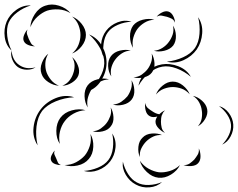

<svg xmlns="http://www.w3.org/2000/svg" viewBox="-73 -743 1050 847"><path d="M61 -623Q62 -652 80.5 -680.5Q99 -709 127 -718Q155 -728 187 -718Q219 -708 238 -685Q213 -700 185 -701.5Q157 -703 135 -696Q113 -688 92.5 -669.5Q72 -651 61 -623ZM-22 -520Q-47 -543 -52 -579Q-57 -615 -44 -647Q-31 -678 -1 -699.5Q29 -721 63 -719Q30 -709 3 -688.5Q-24 -668 -35 -643Q-45 -618 -41 -584Q-37 -550 -22 -520ZM245 -670Q269 -661 287.5 -637.5Q306 -614 306 -589Q306 -563 287.5 -539.5Q269 -516 245 -507Q265 -524 273.5 -546Q282 -568 282 -589Q282 -609 273.5 -631.5Q265 -654 245 -670ZM81 -539Q69 -538 53 -544Q37 -550 32 -562Q27 -573 33.5 -589Q40 -605 49 -613Q43 -602 46.5 -591.5Q50 -581 54 -571Q58 -562 63.5 -552.5Q69 -543 81 -539ZM320 -591Q357 -576 377.5 -539.5Q398 -503 397 -463Q396 -424 373.5 -388Q351 -352 314 -340Q345 -364 365.5 -398Q386 -432 387 -463Q388 -495 369 -529.5Q350 -564 320 -591ZM84 -446Q67 -435 45 -435.5Q23 -436 6 -447Q-10 -459 -18.5 -479.5Q-27 -500 -22 -520Q-18 -476 12 -456Q42 -435 84 -446ZM187 -365Q163 -366 140 -381Q117 -396 110 -418Q102 -440 112 -466Q122 -492 140 -506Q128 -486 127 -464.5Q126 -443 132 -425Q138 -408 151.5 -391Q165 -374 187 -365ZM245 -491Q261 -478 270.5 -454.5Q280 -431 273 -411Q266 -392 244.5 -378.5Q223 -365 202 -365Q222 -373 233.5 -388Q245 -403 250 -419Q256 -435 256 -454Q256 -473 245 -491ZM618 -669Q626 -680 641.5 -688Q657 -696 670 -692Q683 -688 691 -672.5Q699 -657 699 -643Q694 -656 683.5 -661Q673 -666 663 -669Q652 -672 640.5 -674Q629 -676 618 -669ZM801 -667Q822 -636 819 -596Q816 -556 795 -525Q773 -494 736.5 -477.5Q700 -461 663 -471Q701 -475 735 -490.5Q769 -506 787 -531Q804 -556 807 -593.5Q810 -631 801 -667ZM514 -532Q501 -553 500.5 -581.5Q500 -610 514 -630Q529 -649 557 -656Q585 -663 608 -656Q584 -655 564.5 -643Q545 -631 533 -615Q522 -600 515.5 -578Q509 -556 514 -532ZM386 -489Q370 -515 373 -548.5Q376 -582 395 -607Q414 -632 445.5 -644.5Q477 -657 507 -647Q476 -646 447 -633.5Q418 -621 403 -601Q388 -581 384 -550Q380 -519 386 -489ZM690 -630Q702 -612 703 -586Q704 -560 691 -542Q677 -525 651.5 -519Q626 -513 606 -519Q627 -521 644 -532Q661 -543 671 -557Q682 -571 688.5 -590Q695 -609 690 -630ZM418 -406Q405 -425 404 -451.5Q403 -478 417 -496Q431 -514 457 -520Q483 -526 504 -520Q482 -519 464.5 -507.5Q447 -496 436 -481Q425 -467 419 -447.5Q413 -428 418 -406ZM596 -507Q607 -489 608.5 -464.5Q610 -440 597 -423Q585 -407 560.5 -401.5Q536 -396 516 -402Q537 -403 552.5 -414Q568 -425 578 -438Q588 -451 594 -469Q600 -487 596 -507ZM314 -269Q301 -290 300 -318.5Q299 -347 314 -367Q329 -386 357 -393Q385 -400 408 -393Q384 -392 364.5 -380Q345 -368 333 -352Q322 -336 315.5 -314.5Q309 -293 314 -269ZM507 -389Q518 -372 519.5 -346.5Q521 -321 508 -304Q495 -287 470 -281Q445 -275 425 -282Q446 -283 462 -294Q478 -305 489 -318Q499 -332 505 -350.5Q511 -369 507 -389ZM93 -102Q70 -137 75 -181.5Q80 -226 106 -260Q131 -293 172.5 -310Q214 -327 254 -314Q212 -312 173 -296Q134 -280 113 -254Q93 -227 88 -185Q83 -143 93 -102ZM415 -269Q426 -252 427.5 -227Q429 -202 416 -186Q404 -169 379.5 -163.5Q355 -158 336 -164Q356 -165 371.5 -176Q387 -187 397 -200Q407 -213 413.5 -231Q420 -249 415 -269ZM191 -108Q175 -132 175.5 -166Q176 -200 193 -223Q211 -247 243.5 -256Q276 -265 304 -257Q275 -255 251 -241.5Q227 -228 213 -209Q198 -190 191.5 -163Q185 -136 191 -108ZM422 -154Q440 -127 436.5 -92Q433 -57 413 -31Q393 -5 360.5 7.5Q328 20 297 11Q329 9 359 -3.5Q389 -16 405 -37Q421 -58 425 -90Q429 -122 422 -154ZM326 -152Q340 -127 338.5 -95Q337 -63 319 -42Q301 -20 269.5 -13Q238 -6 212 -15Q240 -15 263 -27.5Q286 -40 301 -57Q315 -74 323 -99Q331 -124 326 -152ZM196 -15Q185 -14 171 -19Q157 -24 153 -34Q148 -44 154.5 -58Q161 -72 169 -79Q164 -69 167.5 -60.5Q171 -52 175 -44Q178 -36 182 -27Q186 -18 196 -15ZM538 -365Q544 -401 574.5 -427Q605 -453 641 -459Q677 -465 714 -450.5Q751 -436 769 -404Q741 -428 706.5 -441Q672 -454 643 -449Q613 -444 584.5 -420.5Q556 -397 538 -365ZM615 -326Q623 -348 644.5 -365.5Q666 -383 689 -383Q713 -383 734 -366Q755 -349 764 -327Q748 -345 728 -352Q708 -359 689 -359Q671 -359 650.5 -351.5Q630 -344 615 -326ZM778 -320Q799 -316 818 -299Q837 -282 841 -261Q845 -240 832 -218Q819 -196 800 -186Q814 -202 817 -221.5Q820 -241 817 -257Q815 -274 805.5 -291.5Q796 -309 778 -320ZM655 -157Q641 -162 627 -176.5Q613 -191 613 -206Q613 -217 621 -229Q600 -223 587 -231Q574 -238 569.5 -256Q565 -274 568 -289Q570 -274 579.5 -266Q589 -258 599 -252Q606 -247 614 -243.5Q622 -240 630 -239Q642 -251 655 -256Q647 -249 643 -240Q645 -241 647 -241Q645 -240 642 -238Q639 -230 638 -222Q637 -214 637 -206Q637 -194 640 -180.5Q643 -167 655 -157ZM893 -275Q919 -268 936.5 -244.5Q954 -221 956 -194Q958 -167 944.5 -141.5Q931 -116 907 -105Q926 -124 937 -148Q948 -172 946 -193Q944 -215 929.5 -237Q915 -259 893 -275ZM544 -50Q535 -70 537.5 -95.5Q540 -121 556 -136Q571 -152 597 -154Q623 -156 642 -147Q621 -149 603 -140.5Q585 -132 572 -119Q560 -107 551 -89.5Q542 -72 544 -50ZM804 -88Q811 -74 811.5 -54.5Q812 -35 801 -23Q791 -12 771 -10.5Q751 -9 737 -15Q753 -14 764 -22Q775 -30 784 -39Q792 -49 799 -60.5Q806 -72 804 -88ZM721 -15Q709 10 681.5 27Q654 44 626 41Q598 38 574.5 15.5Q551 -7 544 -34Q560 -11 583 1.5Q606 14 628 17Q650 19 675.5 11.5Q701 4 721 -15ZM642 60Q619 81 586 83.5Q553 86 526 71Q499 57 482 28.5Q465 0 469 -30Q476 0 492.5 25.5Q509 51 531 62Q553 74 583.5 73Q614 72 642 60Z"/></svg>

Font: Rubik Puddles
Style: Regular
Weight: 400
Designer: Hubert and Fischer, NaN
Foundry: Hubert and Fischer, NaN
Version: Version 2.200